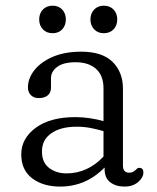

<svg xmlns="http://www.w3.org/2000/svg" viewBox="-20 -660 566 691"><path d="M56.5 -104.5Q56.5 -162 108.8 -200.2Q161 -238.5 251 -238.5Q277.5 -238.5 304 -234.5Q330.5 -230.5 352.5 -224V-342Q352.5 -388 325.8 -412Q299 -436 252 -436Q208 -436 185.8 -419.2Q163.5 -402.5 163.5 -378.5V-344.5Q163.5 -326.5 151.8 -316.8Q140 -307 119.5 -307Q101.5 -307 91 -317.8Q80.5 -328.5 80.5 -345.5Q80.5 -378 103.8 -407.5Q127 -437 170 -455.5Q213 -474 272.5 -474Q348 -474 385.2 -437.2Q422.5 -400.5 422.5 -340.5V-64Q422.5 -38.5 445 -38.5Q453 -38.5 457.8 -41Q462.5 -43.5 466.5 -47Q470 -50 473.2 -53Q476.5 -56 481 -56Q496 -56 496 -39Q496 -21 477 -4.8Q458 11.5 428.5 11.5Q397 11.5 376.8 -4Q356.5 -19.5 356.5 -51V-57Q289 11.5 196.5 11.5Q135 11.5 95.8 -18.2Q56.5 -48 56.5 -104.5ZM131 -115Q131 -75.5 156.5 -55.8Q182 -36 219.5 -36Q295 -36 352.5 -96.5V-188Q331 -194.5 307 -199.2Q283 -204 256 -204Q198.5 -204 164.8 -180.5Q131 -157 131 -115ZM169.5 -540.5Q147.5 -540.5 134.2 -554.5Q121 -568.5 121 -590Q121 -611.5 134.2 -625.5Q147.5 -639.5 169.5 -639.5Q191 -639.5 204 -625.5Q217 -611.5 217 -590Q217 -568.5 204 -554.5Q191 -540.5 169.5 -540.5ZM353.5 -540.5Q332 -540.5 318.8 -554.5Q305.5 -568.5 305.5 -590Q305.5 -611.5 318.8 -625.5Q332 -639.5 353.5 -639.5Q375.5 -639.5 388.8 -625.5Q402 -611.5 402 -590Q402 -568.5 388.8 -554.5Q375.5 -540.5 353.5 -540.5Z"/></svg>

Font: Fraunces 9pt S100 Light
Style: Regular
Weight: 300
Version: Version 1.000; ttfautohint (v1.8.3)